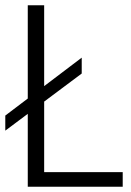

<svg xmlns="http://www.w3.org/2000/svg" viewBox="-20 -706 494 726"><path d="M85 0V-686H147V-55H444V0ZM0 -212V-269L289 -488V-428Z"/></svg>

Font: Archivo SemiCondensed ExtraLight
Style: Regular
Weight: 250
Width: 4
Designer: Hector Gatti
Foundry: Omnibus-Type
Version: Version 2.001